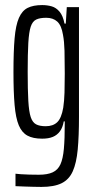

<svg xmlns="http://www.w3.org/2000/svg" viewBox="-20 -538 375 756"><path d="M143 198Q128 198 111.5 197.5Q95 197 77 196.5Q59 196 41 195V146Q49 147 63 148Q77 149 95.5 149.5Q114 150 133 150Q167 150 187.5 140.5Q208 131 218 109Q228 87 231.5 48Q235 9 235 -52V-60H231Q227 -36 216 -21Q205 -6 188 1Q171 8 146 8Q110 8 88 -4Q66 -16 54 -44.5Q42 -73 37.5 -124.5Q33 -176 33 -254Q33 -335 37.5 -387Q42 -439 54.5 -467.5Q67 -496 89 -507Q111 -518 146 -518Q166 -518 183.5 -513Q201 -508 214.5 -492Q228 -476 234 -445H239L243 -510H291V-78Q291 -2 286 51Q281 104 266.5 136.5Q252 169 222.5 183.5Q193 198 143 198ZM160 -41Q189 -41 205.5 -57Q222 -73 229 -114Q233 -140 234 -173.5Q235 -207 235 -248Q235 -301 234 -338Q233 -375 228 -401Q222 -438 205.5 -453Q189 -468 162 -468Q137 -468 122.5 -461Q108 -454 101 -433Q94 -412 91.5 -369Q89 -326 89 -255Q89 -184 91.5 -141Q94 -98 101 -77Q108 -56 122 -48.5Q136 -41 160 -41Z"/></svg>

Font: Saira UltraCondensed
Style: Regular
Weight: 400
Width: 1
Designer: Hector Gatti with collaboration of the Omnibus-Type team
Foundry: Omnibus-Type
Version: Version 1.101